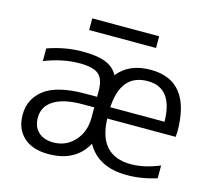

<svg xmlns="http://www.w3.org/2000/svg" viewBox="-102 -827 1068 961"><g transform="rotate(15 432.0 -346.5)"><path d="M261.7 -642.6V-703.1H608.4V-642.6ZM463.9 -296.9H745.1Q742.2 -471.7 612.3 -471.7Q473.6 -471.7 463.9 -296.9ZM463.9 -238.3Q469.7 -47.9 636.7 -47.9Q705.1 -47.9 785.2 -81.1V-14.6Q703.1 10.7 629.9 9.8Q482.4 9.8 422.9 -96.7Q364.3 10.7 222.7 9.8Q141.6 9.8 95.7 -32.2Q49.8 -74.2 49.8 -147.5Q49.8 -230.5 115.7 -280.3Q181.6 -330.1 327.1 -330.1H386.7V-360.4Q386.7 -420.9 358.9 -445.3Q331.1 -469.7 259.8 -469.7Q171.9 -469.7 78.1 -432.6V-498Q168 -530.3 259.8 -530.3Q335 -530.3 378.4 -513.2Q421.9 -496.1 442.4 -457Q500 -530.3 612.3 -530.3Q820.3 -530.3 820.3 -264.6Q820.3 -255.9 818.4 -238.3ZM386.7 -259.8V-275.4H327.1Q228.5 -275.4 177.7 -243.2Q127 -210.9 127 -153.3Q127 -106.4 155.3 -79.6Q183.6 -52.7 233.4 -52.7Q298.8 -52.7 342.8 -100.6Q386.7 -148.4 386.7 -222.7Z"/></g></svg>

Font: Gen Shin Gothic Normal
Style: Regular
Weight: 300
Designer: [Source Han Sans]
Ryoko NISHIZUKA  (kana & ideographs); Paul D. Hunt (Latin, Greek & Cyrillic); Wenlong ZHANG  (bopomofo
Version: Version 1.002.20150607